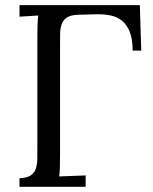

<svg xmlns="http://www.w3.org/2000/svg" viewBox="-20 -720 588 740"><path d="M491.2 -524.9Q491.2 -569.3 480.2 -596.9Q469.2 -624.5 450.4 -639.9Q431.6 -655.3 406.5 -660.4Q381.3 -665.5 353 -665L280.3 -663.1Q252.4 -662.1 238 -652.6Q223.6 -643.1 217.8 -626.7Q211.9 -610.4 211.7 -588.1Q211.4 -565.9 211.4 -540V-119.1Q211.4 -91.8 210.7 -72.3Q210 -52.7 208 -40L310.1 -43.9V0H55.2V-33.2Q83.5 -34.2 97.7 -43.5Q111.8 -52.7 117.7 -68.8Q123.5 -85 123.8 -107.2Q124 -129.4 124 -155.8V-587.9Q124 -608.4 124.8 -626.7Q125.5 -645 127.4 -660.2L55.2 -655.8V-700.2H519L524.4 -524.9Z"/></svg>

Font: Lora
Style: Regular
Weight: 400
Designer: Olga Karpushina, Alexei Vanyashin
Foundry: Cyreal (www.cyreal.org, a@cyreal.org)
Version: Version 1.014